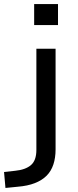

<svg xmlns="http://www.w3.org/2000/svg" viewBox="-88 -737 384 950"><path d="M81 -613V-717H199V-613ZM-61 193 -68 114 -13 108Q38 103 65 80Q92 57 92 5V-496H187V2Q187 44 176 77Q165 110 142.5 132.5Q120 155 84.5 169Q49 183 -1 187Z"/></svg>

Font: Nunito Sans 7pt SemiExpanded
Style: Regular
Weight: 400
Width: 6
Designer: Vernon Adams
Foundry: Vernon Adams
Version: Version 3.101;gftools[0.9.27]